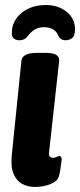

<svg xmlns="http://www.w3.org/2000/svg" viewBox="-20 -735 318 763"><path d="M119 8Q91 8 68.5 -4Q46 -16 34 -44Q22 -72 27 -120L65 -493Q68 -525 128 -525H158Q194 -525 205.5 -515.5Q217 -506 215 -492L175 -130Q172 -108 191 -108Q199 -108 205.5 -111.5Q212 -115 216 -115Q222 -115 224 -108.5Q226 -102 223 -84Q221 -70 219 -56.5Q217 -43 213 -32Q207 -14 179.5 -3Q152 8 119 8ZM162 -715Q212 -715 245 -688Q278 -661 278 -619Q278 -593 267 -584Q256 -575 241 -575Q220 -575 212 -593Q198 -627 154 -627Q116 -627 90 -591Q78 -575 58 -575Q45 -575 36 -581Q27 -587 27 -603Q27 -652 65.5 -683.5Q104 -715 162 -715Z"/></svg>

Font: Asap Condensed
Style: Bold Italic
Weight: 700
Width: 3
Italic angle: -6°
Designer: Pablo Cosgaya
Foundry: Omnibus-Type
Version: Version 3.001; ttfautohint (v1.8.4.7-5d5b)